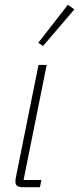

<svg xmlns="http://www.w3.org/2000/svg" viewBox="-20 -778 329 798"><path d="M73 0Q44 0 44 -23Q44 -32 47 -46L140 -508H174L78 -30H152L146 0ZM159 -587 139 -600 262 -758 289 -739Z"/></svg>

Font: IBM Plex Sans Cond ExtLt
Style: Italic
Weight: 200
Width: 3
Italic angle: -11°
Designer: Mike Abbink, Paul van der Laan, Pieter van Rosmalen
Foundry: Bold Monday
Version: Version 1.3